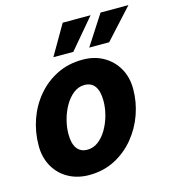

<svg xmlns="http://www.w3.org/2000/svg" viewBox="-111 -827 840 931"><g transform="rotate(-15 309.5 -361.5)"><path d="M22 -188Q22 -257 44 -319.5Q66 -382 107.5 -431Q149 -480 206.5 -508.5Q264 -537 335 -537Q394 -537 439 -511.5Q484 -486 510 -441Q536 -396 536 -336Q536 -271 514 -209Q492 -147 450.5 -97Q409 -47 351.5 -17.5Q294 12 223 12Q165 12 119.5 -13Q74 -38 48 -83.5Q22 -129 22 -188ZM176 -205Q176 -158 194 -133.5Q212 -109 246 -109Q276 -109 301 -128Q326 -147 344 -178Q362 -209 372 -245.5Q382 -282 382 -318Q382 -366 364.5 -391Q347 -416 312 -416Q282 -416 257 -396.5Q232 -377 214 -346Q196 -315 186 -278Q176 -241 176 -205ZM202 -585 289 -735H429L302 -585ZM382 -585 479 -735H619L482 -585Z"/></g></svg>

Font: Radio Canada
Style: Italic
Weight: 400
Italic angle: -12°
Designer: Charles Daoud, Etienne Aubert Bonn, Alexandre Saumier Demers, Jacques Le Bailly
Foundry: Radio-Canada
Version: Version 2.104;gftools[0.9.28.dev5+ged2979d]